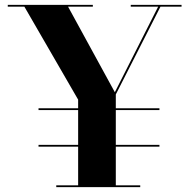

<svg xmlns="http://www.w3.org/2000/svg" viewBox="-20 -770 779 790"><path d="M301.5 0V-360L76 -750H256L452.5 -390.5L633.5 -748H643L456.5 -381.5V0ZM211.5 0V-7.5H557V0ZM138.5 -166.5V-174H636V-166.5ZM138.5 -317V-324.5H636V-317ZM12 -742.5V-750H362V-742.5ZM518 -742.5V-750H727V-742.5Z"/></svg>

Font: Bodoni Moda 28pt
Style: Bold
Weight: 700
Designer: Owen Earl
Foundry: indestructible type
Version: Version 2.005